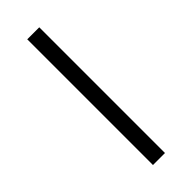

<svg xmlns="http://www.w3.org/2000/svg" viewBox="-231 -718 745 745"><g transform="rotate(-45 142.0 -345.0)"><path d="M108.9 0V-689.9H174.8V0Z"/></g></svg>

Font: HK Grotesk Light
Style: Regular
Weight: 300
Designer: Alfredo Marco Pradil and Stefan Peev
Foundry: Hanken Design Co.
Version: Version 1.045;PS 001.045;hotconv 1.0.88;makeotf.lib2.5.64775